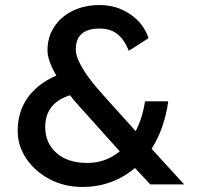

<svg xmlns="http://www.w3.org/2000/svg" viewBox="-20 -730 779 760"><path d="M306 10Q235 10 177 -20.5Q119 -51 84.5 -101.5Q50 -152 50 -212Q50 -287 89 -342.5Q128 -398 203 -431Q187 -458 177.5 -483.5Q168 -509 168 -532Q168 -583 194.5 -623.5Q221 -664 267.5 -687Q314 -710 375 -710Q442 -710 495.5 -673.5Q549 -637 568 -579L490 -529Q471 -575 443.5 -596Q416 -617 375 -617Q280 -617 280 -535Q280 -513 292.5 -486.5Q305 -460 324 -433Q343 -406 363 -383Q383 -360 398 -343L517 -211Q544 -263 554 -329H646Q631 -221 580 -141L709 0H575L514 -65Q472 -29 419.5 -9.5Q367 10 306 10ZM159 -227Q159 -164 203.5 -124.5Q248 -85 326 -85Q398 -85 454 -131L295 -308Q274 -331 257 -353Q159 -322 159 -227Z"/></svg>

Font: Lexend
Style: Regular
Weight: 400
Designer: Bonnie Shaver-Troup, Thomas Jockin
Foundry: Lexend
Version: Version 1.007; ttfautohint (v1.8.3)